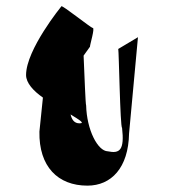

<svg xmlns="http://www.w3.org/2000/svg" viewBox="-20 -878 608 604"><path d="M62 -642C62 -617 85 -592 115 -571C109 -512 104 -464 104 -464C102 -354 162 -294 255 -294C330 -294 384 -350 386 -458L414 -761L352 -724C354 -719 358 -476 364 -476C372 -406 357 -394 319 -402C287 -403 253 -470 251 -546C249 -550 246 -634 243 -703L263 -731C263 -738 279 -790 272 -790C266 -790 173 -865 173 -858C173 -858 62 -722 62 -642ZM202 -518C231 -500 248 -490 230 -490C214 -490 206 -501 202 -518Z"/></svg>

Font: Ampere
Style: SCSuCnd
Weight: 400
Version: Version 1